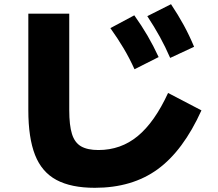

<svg xmlns="http://www.w3.org/2000/svg" viewBox="-20 -835 1040 915"><path d="M432 60Q319 60 249 22.5Q179 -15 147 -96.5Q115 -178 115 -310V-770H310V-310Q310 -238 323 -196.5Q336 -155 366.5 -137.5Q397 -120 449 -120Q556 -120 636.5 -186.5Q717 -253 781 -392L940 -309Q853 -117 731.5 -28.5Q610 60 432 60ZM621 -505Q597 -558 569 -605Q541 -652 506 -701L620 -762Q655 -713 683 -665Q711 -617 736 -563ZM791 -559Q768 -612 741.5 -660Q715 -708 682 -758L795 -815Q829 -764 855.5 -715.5Q882 -667 905 -612Z"/></svg>

Font: M PLUS 2 Thin Black
Style: Regular
Weight: 900
Version: Version 1.001